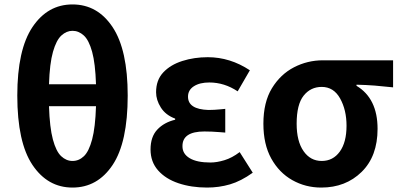

<svg xmlns="http://www.w3.org/2000/svg" viewBox="-20 -832 1806 866"><path d="M413 -353H201Q204 -257 218.5 -203Q233 -149 256 -127.5Q279 -106 307 -106Q336 -106 358.5 -127.5Q381 -149 395.5 -203Q410 -257 413 -353ZM201 -452H413Q410 -546 395.5 -598.5Q381 -651 358 -672Q335 -693 307 -693Q280 -693 257 -672Q234 -651 219 -598.5Q204 -546 201 -452ZM307 -812Q420 -812 488 -709.5Q556 -607 556 -401Q556 -190 488 -88Q420 14 307 14Q195 14 126.5 -88Q58 -190 58 -401Q58 -608 126.5 -710Q195 -812 307 -812Z M914 14Q843 14 785 -5.5Q727 -25 693 -63.5Q659 -102 659 -158Q659 -215 689.5 -247.5Q720 -280 770 -292V-297Q727 -313 705.5 -347Q684 -381 684 -416Q684 -471 716.5 -505.5Q749 -540 802.5 -557Q856 -574 917 -574Q1018 -574 1107 -515L1052 -420Q992 -460 924 -460Q881 -460 854.5 -443Q828 -426 828 -396Q828 -339 920 -336Q946 -336 976 -339Q986 -340 996 -341V-234Q984 -235 971 -236Q935 -239 902 -239Q802 -239 803 -172Q803 -138 835.5 -118.5Q868 -99 929 -99Q958 -99 992.5 -109.5Q1027 -120 1061 -146L1120 -53Q1067 -15 1017.5 -0.5Q968 14 914 14Z M1429 14Q1358 14 1298.5 -19.5Q1239 -53 1203.5 -117Q1168 -181 1168 -274Q1168 -371 1206.5 -434Q1245 -497 1306 -528.5Q1367 -560 1436 -560H1753V-438Q1708 -443 1670 -446Q1632 -449 1588 -450V-445Q1683 -388 1683 -251Q1683 -127 1611 -56.5Q1539 14 1429 14ZM1431 -106Q1482 -106 1512.5 -148Q1543 -190 1543 -265Q1543 -336 1514 -388Q1485 -440 1431 -440Q1381 -440 1349.5 -400.5Q1318 -361 1318 -274Q1318 -195 1349 -150.5Q1380 -106 1431 -106Z"/></svg>

Font: Source Han Sans CN Bold
Style: Bold
Weight: 700
Designer: Ryoko NISHIZUKA 西塚涼子 (kana & ideographs); Paul D. Hunt (Latin, Greek & Cyrillic); Wenlong ZHANG 张文龙 (bopomofo); Sandoll 
Foundry: Adobe Systems Incorporated
Version: Version 1.00;May 30, 2023;FontCreator 11.5.0.2422 32-bit